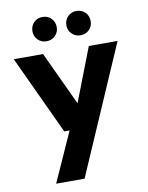

<svg xmlns="http://www.w3.org/2000/svg" viewBox="-98 -768 813 1058"><g transform="rotate(-10 308.5 -239.0)"><path d="M129 220 253 -56H223L18 -496H182L322 -196L438 -496H599L288 220ZM213 -562Q185 -562 165.5 -581.5Q146 -601 146 -629Q146 -659 165.5 -678.5Q185 -698 213 -698Q243 -698 262.5 -678.5Q282 -659 282 -629Q282 -601 262.5 -581.5Q243 -562 213 -562ZM404 -562Q375 -562 355.5 -581.5Q336 -601 336 -629Q336 -659 355.5 -678.5Q375 -698 404 -698Q433 -698 452.5 -678.5Q472 -659 472 -629Q472 -601 452.5 -581.5Q433 -562 404 -562Z"/></g></svg>

Font: DM Sans 24pt Black
Style: Regular
Weight: 900
Designer: Colophon Foundry, Jonny Pinhorn
Foundry: Colophon Foundry
Version: Version 4.004;gftools[0.9.30]